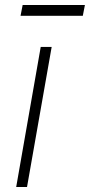

<svg xmlns="http://www.w3.org/2000/svg" viewBox="-20 -751 361 771"><path d="M321 -731 312.5 -687.5H62.5L71 -731ZM187.5 -562.5 88.5 0H45L143.5 -562.5Z"/></svg>

Font: Russisch Sans ExtraLight
Style: Italic
Weight: 200
Width: 4
Italic angle: -10°
Designer: Michael Sharanda (font) & Cristiano Sobral (main changes)
Foundry: Michael Sharanda
Version: Version 2.00;September 8, 2020;FontCreator 13.0.0.2681 64-bi